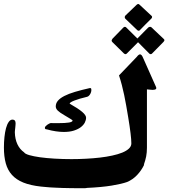

<svg xmlns="http://www.w3.org/2000/svg" viewBox="-20 -1007 890 980"><path d="M775.4 -565.4Q777.8 -560.5 777.8 -557.1Q777.8 -548.3 758.3 -548.3Q754.4 -548.3 747.1 -549.1Q739.7 -549.8 730 -550.8V-253.4Q730 -228.5 726.1 -208.7Q722.2 -189 714.4 -167L713.4 -167.5Q713.9 -167 714.6 -166.7Q715.3 -166.5 715.8 -166Q701.7 -136.7 679.7 -113.5Q657.7 -90.3 628.9 -78.1Q602.1 -68.4 550.5 -59.8Q499 -51.3 423.8 -47.9Q419.4 -46.4 412.1 -46.4Q374.5 -46.4 346.9 -46.6Q319.3 -46.9 298.8 -47.6Q278.3 -48.3 263.2 -49.1Q248 -49.8 235.8 -50.5Q223.6 -51.3 212.6 -52.5Q201.7 -53.7 189 -54.7Q135.3 -60.5 99.1 -75.2Q63 -89.8 41 -114.3Q19 -138.7 9.5 -173.3Q0 -208 0 -253.9Q0 -281.7 2.7 -307.4Q5.4 -333 10.7 -352.8Q16.1 -372.6 24.4 -384.5Q32.7 -396.5 43.5 -396.5Q59.6 -396.5 59.6 -377.9Q59.6 -374.5 59.1 -368.2Q58.6 -361.8 57.9 -355Q57.1 -348.1 56.4 -342Q55.7 -335.9 55.7 -332Q56.6 -296.9 68.8 -270.8Q81.1 -244.6 103 -229.5Q107.4 -221.7 129.2 -215.3Q150.9 -209 184.1 -204.3Q217.3 -199.7 259 -197.3Q300.8 -194.8 345.2 -194.8Q381.8 -194.8 418.7 -196.8Q455.6 -198.7 489.5 -202.6Q523.4 -206.5 552.7 -212.9Q582 -219.2 603.8 -228Q625.5 -236.8 637.9 -248.5Q650.4 -260.3 650.4 -274.9Q650.4 -312 634.3 -408.7Q624.5 -469.7 613.8 -522.2Q603 -574.7 587.4 -622.1L678.7 -717.3Q682.6 -722.7 686.8 -726.1Q690.9 -729.5 694.8 -729.5Q703.1 -729.5 710 -712.4ZM446.3 -546.9Q446.3 -541.5 444.3 -535.6Q442.4 -529.8 439.2 -524.9Q436 -520 432.1 -516.8Q428.2 -513.7 423.8 -512.7Q384.3 -503.4 360.4 -494.1Q336.4 -484.9 335.4 -478Q379.4 -453.1 399.4 -436Q419.4 -418.9 419.4 -406.2Q419.4 -394.5 413.1 -381.8Q406.7 -369.1 393.1 -358.4Q379.4 -347.7 357.7 -340.6Q335.9 -333.5 305.7 -333.5Q287.1 -333.5 265.4 -336.7Q243.7 -339.8 218.8 -346.7Q213.4 -346.7 211.2 -348.9Q209 -351.1 209 -354Q209 -358.4 212.6 -362.5Q216.3 -366.7 221.2 -370.1Q226.1 -373.5 231 -376Q235.8 -378.4 238.3 -378.9Q248.5 -378.4 257.6 -378.4Q266.6 -378.4 274.9 -378.4Q314 -378.4 332.3 -381.6Q350.6 -384.8 350.6 -392.1Q350.6 -394.5 308.6 -418.9Q284.7 -432.6 274.7 -442.6Q264.6 -452.6 264.6 -463.9Q264.6 -480 275.6 -492.9Q286.6 -505.9 308.3 -517.1Q330.1 -528.3 362.8 -538.1Q395.5 -547.9 439 -557.6Q442.9 -557.6 444.6 -555.9Q446.3 -554.2 446.3 -546.9ZM816.4 -807.6Q819.3 -804.7 819.3 -801.8Q819.3 -799.3 814.9 -793.5L756.3 -733.9Q753.4 -730.5 749.5 -730.5Q745.1 -730.5 741.7 -733.9L684.6 -791.5L627.4 -733.9Q624 -730.5 620.1 -730.5Q617.7 -730.5 612.8 -733.9L553.2 -792.5Q549.8 -795.9 549.8 -800.8Q549.8 -802.2 551.3 -804.4Q552.7 -806.6 554.7 -810.1L609.4 -866.2Q613.3 -870.1 617.2 -870.1Q622.1 -870.1 625 -866.2L681.2 -810.5Q693.8 -822.8 708.7 -838.4Q723.6 -854 736.3 -866.2Q740.2 -870.1 746.1 -870.1Q752 -870.1 754.4 -866.2ZM753.9 -925.8Q756.3 -923.3 756.3 -920.4Q756.3 -917 753.4 -913.1Q738.3 -898.4 723.6 -883.5Q709 -868.7 694.3 -853.5Q691.9 -850.1 687.5 -850.1Q685.1 -850.1 683.6 -851.1Q682.1 -852.1 680.2 -853.5Q665 -867.7 649.7 -882.8Q634.3 -897.9 619.6 -911.6Q616.7 -915.5 616.7 -918.9Q616.7 -924.3 620.1 -927.7L677.2 -982.4Q679.7 -983.9 681.4 -985.4Q683.1 -986.8 685.1 -986.8Q687.5 -986.8 689.5 -985.4Q691.4 -983.9 692.9 -982.4Z"/></svg>

Font: XB Zar
Style: Bold
Weight: 700
Designer: Behnam
Foundry: Irmug
Version: Version 8.005 2009